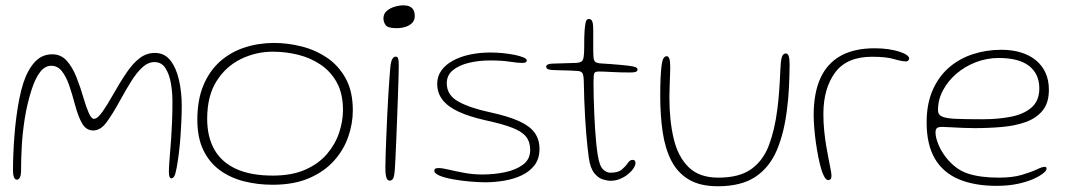

<svg xmlns="http://www.w3.org/2000/svg" viewBox="-20 -652 3905 702"><path d="M41.5 5Q38.5 5 35.2 2.5Q32 0 29.8 -7.5Q27.5 -15 27.5 -30Q27.5 -57 28.8 -89.2Q30 -121.5 32.8 -156.2Q35.5 -191 40 -225.5Q44.5 -260 50.8 -291.5Q57 -323 65.5 -349Q81 -396.5 107 -425Q133 -453.5 171 -453.5Q202.5 -453.5 223.5 -430.5Q244.5 -407.5 259.5 -369.8Q274.5 -332 287 -288.5Q295 -261 304.5 -239.2Q314 -217.5 323.5 -217.5Q336.5 -217.5 354.5 -243.2Q372.5 -269 390.5 -301Q420 -353.5 444.2 -388.5Q468.5 -423.5 492.8 -441Q517 -458.5 546.5 -458.5Q581.5 -458.5 603 -431Q624.5 -403.5 634.5 -359.2Q644.5 -315 644.5 -265Q644.5 -239.5 643.2 -210.2Q642 -181 639.8 -150.8Q637.5 -120.5 634 -92Q630.5 -63.5 626 -39Q621.5 -14.5 617 -7.2Q612.5 0 606.5 0Q602 0 599.8 -5.8Q597.5 -11.5 597.5 -22.5Q597.5 -36 598.8 -54.8Q600 -73.5 602 -97Q604 -120.5 606 -148.8Q608 -177 609.2 -210Q610.5 -243 610.5 -280.5Q610.5 -314.5 604.8 -347.8Q599 -381 584.8 -403Q570.5 -425 545 -425Q521.5 -425 500.8 -406Q480 -387 460.2 -355.5Q440.5 -324 420 -286.5Q391.5 -234.5 369.5 -204.8Q347.5 -175 321 -175Q296 -175 281.2 -199Q266.5 -223 253.5 -271.5Q244 -308 233 -339.8Q222 -371.5 206.5 -391.5Q191 -411.5 167.5 -411.5Q144.5 -411.5 127 -389.2Q109.5 -367 95 -322.5Q78.5 -270 70.2 -216.8Q62 -163.5 59.5 -115.5Q57 -67.5 57 -29.5Q57 -12.5 53 -3.8Q49 5 41.5 5Z M976.5 23.5Q922 23.5 872.5 11Q823 -1.5 784.5 -29.2Q746 -57 723.8 -102.5Q701.5 -148 701.5 -214Q701.5 -286.5 723.5 -339.5Q745.5 -392.5 784.2 -427Q823 -461.5 874 -478.2Q925 -495 982.5 -495Q1031 -495 1081.5 -482.5Q1132 -470 1174.8 -441.5Q1217.5 -413 1243.8 -365.5Q1270 -318 1270 -248.5Q1270 -200 1253.2 -151.8Q1236.5 -103.5 1201 -64Q1165.5 -24.5 1110 -0.5Q1054.5 23.5 976.5 23.5ZM977.5 -10Q1048 -10 1097 -32Q1146 -54 1176.2 -89.8Q1206.5 -125.5 1220.2 -167.5Q1234 -209.5 1234 -250Q1234 -309 1211.8 -349.8Q1189.5 -390.5 1152.5 -415.5Q1115.5 -440.5 1070 -451.8Q1024.5 -463 977.5 -463Q916.5 -463 861.5 -436.5Q806.5 -410 772 -355.8Q737.5 -301.5 737.5 -217.5Q737.5 -151 764.2 -104.5Q791 -58 844.2 -34Q897.5 -10 977.5 -10Z M1404.5 8.5Q1400.5 8.5 1396.8 4.8Q1393 1 1391 -9.5Q1389 -20 1389 -39.5Q1389 -57.5 1390 -87.5Q1391 -117.5 1392.5 -154.2Q1394 -191 1395.8 -229.8Q1397.5 -268.5 1399.8 -304.2Q1402 -340 1404 -367.8Q1406 -395.5 1407.5 -410Q1410 -429.5 1415 -437.2Q1420 -445 1426.5 -445Q1433.5 -445 1435.8 -437.8Q1438 -430.5 1438 -412Q1438 -400 1437.2 -370.5Q1436.5 -341 1435 -301.8Q1433.5 -262.5 1432 -220.2Q1430.5 -178 1428.8 -139Q1427 -100 1425.8 -71.2Q1424.5 -42.5 1423.5 -31Q1421.5 -6 1417 1.2Q1412.5 8.5 1404.5 8.5ZM1430 -549Q1398 -549 1390 -560.2Q1382 -571.5 1382 -585Q1382 -601.5 1394 -612Q1406 -622.5 1423.2 -627.5Q1440.5 -632.5 1456 -632.5Q1468 -632.5 1477.2 -628.5Q1486.5 -624.5 1491.5 -615.8Q1496.5 -607 1496.5 -593Q1496.5 -578.5 1487.5 -568.8Q1478.5 -559 1463.2 -554Q1448 -549 1430 -549Z M1754 14.5Q1731.5 14.5 1699.2 11.8Q1667 9 1636.2 3.5Q1605.5 -2 1586.5 -10Q1578 -14 1573 -18.2Q1568 -22.5 1568 -27.5Q1568 -34 1572.5 -35.8Q1577 -37.5 1585 -37.5Q1596.5 -37.5 1620.8 -31.8Q1645 -26 1677.2 -20Q1709.5 -14 1744 -14Q1785.5 -14 1825.8 -22.2Q1866 -30.5 1892.2 -50Q1918.5 -69.5 1918.5 -103.5Q1918.5 -133.5 1903.2 -152.5Q1888 -171.5 1852.2 -185.2Q1816.5 -199 1754 -212.5Q1696 -225.5 1657 -243.5Q1618 -261.5 1598.2 -286.8Q1578.5 -312 1578.5 -345.5Q1578.5 -373 1593.8 -394.2Q1609 -415.5 1636 -430.2Q1663 -445 1698.2 -452.5Q1733.5 -460 1774 -460Q1795 -460 1818 -457.8Q1841 -455.5 1861 -451.5Q1881 -447.5 1893.5 -442.2Q1906 -437 1906 -431Q1906 -428 1904.2 -426Q1902.5 -424 1898.8 -423Q1895 -422 1888.5 -422Q1872 -422 1843.5 -426.5Q1815 -431 1771 -431Q1730 -431 1694 -422.2Q1658 -413.5 1635.8 -395.2Q1613.5 -377 1613.5 -347.5Q1613.5 -304.5 1655.2 -281Q1697 -257.5 1771.5 -241.5Q1838.5 -227 1878 -209Q1917.5 -191 1935 -166.5Q1952.5 -142 1952.5 -107.5Q1952.5 -72 1934.8 -48.5Q1917 -25 1888 -11.2Q1859 2.5 1824 8.5Q1789 14.5 1754 14.5Z M2212.5 9Q2201 9 2184.2 4Q2167.5 -1 2153 -18.8Q2138.5 -36.5 2133 -74Q2130.5 -91.5 2128 -114.8Q2125.5 -138 2123.2 -165.8Q2121 -193.5 2119.2 -224.2Q2117.5 -255 2116.2 -287.8Q2115 -320.5 2114.5 -354Q2114 -376.5 2109.8 -384Q2105.5 -391.5 2092.5 -392.5Q2083.5 -393.5 2065.8 -394Q2048 -394.5 2029.5 -395Q2011 -395.5 1999 -396Q1986.5 -397 1981.8 -400Q1977 -403 1977 -409Q1977 -412 1979.8 -414.2Q1982.5 -416.5 1988.5 -418Q1994.5 -419.5 2004 -419.5Q2035 -420.5 2052.5 -421Q2070 -421.5 2086 -422Q2103.5 -423 2108.8 -429.5Q2114 -436 2115 -454Q2116 -464.5 2116 -480.8Q2116 -497 2116.2 -513.8Q2116.5 -530.5 2117.5 -542Q2119 -561 2121.8 -571.8Q2124.5 -582.5 2132.5 -582.5Q2140 -582.5 2143.5 -577.5Q2147 -572.5 2148 -562.8Q2149 -553 2149 -538.5Q2149 -519.5 2149 -504.8Q2149 -490 2149 -478.8Q2149 -467.5 2149.2 -459Q2149.5 -450.5 2150 -444Q2151 -430 2156.8 -425.5Q2162.5 -421 2178 -420Q2192 -419.5 2212.5 -417.8Q2233 -416 2251.8 -414.5Q2270.5 -413 2279.5 -411.5Q2295.5 -409.5 2303.2 -406.5Q2311 -403.5 2311 -398Q2311 -392 2305 -389.5Q2299 -387 2285.5 -387Q2246.5 -387 2215.5 -388.8Q2184.5 -390.5 2169 -390.5Q2156.5 -390.5 2153.2 -384.8Q2150 -379 2150 -351Q2150 -323.5 2150.8 -294.5Q2151.5 -265.5 2152.8 -236.5Q2154 -207.5 2155.8 -180Q2157.5 -152.5 2160 -128.2Q2162.5 -104 2165.5 -85Q2172 -44.5 2185 -32.5Q2198 -20.5 2212 -20.5Q2240 -20.5 2253.8 -32.2Q2267.5 -44 2275.2 -55.8Q2283 -67.5 2292.5 -67.5Q2298 -67.5 2300.8 -64.8Q2303.5 -62 2303.5 -56.5Q2303.5 -47.5 2296 -36.2Q2288.5 -25 2275.8 -14.8Q2263 -4.5 2246.8 2.2Q2230.5 9 2212.5 9Z M2604.5 29Q2539.5 29 2498.2 4.2Q2457 -20.5 2434.2 -65.2Q2411.5 -110 2402.8 -170Q2394 -230 2394 -301Q2394 -317 2394.2 -333.8Q2394.5 -350.5 2395.2 -366.5Q2396 -382.5 2397 -394.5Q2399.5 -425.5 2404.5 -436Q2409.5 -446.5 2417 -446.5Q2423 -446.5 2426 -440.5Q2429 -434.5 2429.8 -425Q2430.5 -415.5 2430.5 -405Q2430.5 -397 2430 -383.2Q2429.5 -369.5 2429 -353.5Q2428.5 -337.5 2428 -322Q2427.5 -306.5 2427.5 -294.5Q2427.5 -212 2443 -145.8Q2458.5 -79.5 2497.5 -41Q2536.5 -2.5 2606.5 -2.5Q2683 -2.5 2726.5 -33.5Q2770 -64.5 2791.2 -120.5Q2812.5 -176.5 2822 -251.5Q2824 -267 2825.8 -284.2Q2827.5 -301.5 2828.8 -319.5Q2830 -337.5 2831.2 -356.2Q2832.5 -375 2833 -393.5Q2834 -425 2838 -440.8Q2842 -456.5 2853 -456.5Q2861 -456.5 2864 -446Q2867 -435.5 2867 -414.5Q2867 -393 2866.2 -372Q2865.5 -351 2864.5 -330.8Q2863.5 -310.5 2861.8 -291Q2860 -271.5 2857.5 -253Q2847.5 -168 2821 -104.5Q2794.5 -41 2742.8 -6Q2691 29 2604.5 29Z M3008 6.5Q3003.5 6.5 2999.2 1.8Q2995 -3 2991 -11.5Q2987 -20 2983.5 -31Q2977.5 -50.5 2972.2 -76.8Q2967 -103 2963 -131.2Q2959 -159.5 2957 -185.8Q2955 -212 2955 -231.5Q2955 -311.5 2979.5 -365.8Q3004 -420 3053.5 -447.8Q3103 -475.5 3178 -475.5Q3204.5 -475.5 3227.2 -472.2Q3250 -469 3267.2 -463.5Q3284.5 -458 3294.2 -451.5Q3304 -445 3304 -438Q3304 -435.5 3302.5 -433Q3301 -430.5 3298.5 -429Q3296 -427.5 3293 -427.5Q3277 -427.5 3248.5 -436Q3220 -444.5 3168 -444.5Q3075.5 -444.5 3033 -386.2Q2990.5 -328 2990.5 -235.5Q2990.5 -203.5 2993.5 -173.8Q2996.5 -144 3001 -117.5Q3005.5 -91 3009.8 -69.5Q3014 -48 3017 -32.8Q3020 -17.5 3020 -10.5Q3020 1 3016 3.8Q3012 6.5 3008 6.5Z M3624 27.5Q3542.5 27.5 3485.2 3.2Q3428 -21 3398 -72.2Q3368 -123.5 3368 -204.5Q3368 -271.5 3389.5 -321.2Q3411 -371 3448.5 -404Q3486 -437 3535.8 -453.5Q3585.5 -470 3641.5 -470Q3680 -470 3711.8 -460.5Q3743.5 -451 3766.8 -432.2Q3790 -413.5 3802.5 -386.2Q3815 -359 3815 -323.5Q3815 -276 3792.2 -248Q3769.5 -220 3730.8 -206Q3692 -192 3643.5 -187.8Q3595 -183.5 3543.5 -183.5Q3524.5 -183.5 3499.8 -184.5Q3475 -185.5 3454 -186.8Q3433 -188 3425 -188Q3410.5 -188 3405.5 -183.5Q3400.5 -179 3400.5 -167Q3400.5 -150.5 3410.2 -125.8Q3420 -101 3438 -77.5Q3473 -32.5 3518.5 -17.5Q3564 -2.5 3632.5 -2.5Q3681.5 -2.5 3715.5 -12.5Q3749.5 -22.5 3770 -32.2Q3790.5 -42 3799.5 -42Q3803.5 -42 3805 -40.2Q3806.5 -38.5 3806.5 -34.5Q3806.5 -28.5 3794 -18.2Q3781.5 -8 3758 2.5Q3734.5 13 3700.8 20.2Q3667 27.5 3624 27.5ZM3573 -216Q3631 -216 3677.8 -225.5Q3724.5 -235 3752.2 -259.5Q3780 -284 3780 -329Q3780 -381.5 3742.8 -410.8Q3705.5 -440 3631.5 -440Q3588.5 -440 3548.5 -424.8Q3508.5 -409.5 3477.2 -382.8Q3446 -356 3427.8 -321.8Q3409.5 -287.5 3409.5 -249Q3409.5 -232.5 3424.5 -225.8Q3439.5 -219 3475.2 -217.5Q3511 -216 3573 -216Z"/></svg>

Font: Gluten Thin
Style: Regular
Weight: 100
Designer: Tyler Finck
Foundry: Etcetera Type Company
Version: Version 1.300